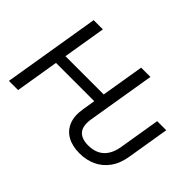

<svg xmlns="http://www.w3.org/2000/svg" viewBox="-127 -1039 1358 1358"><g transform="rotate(45 552.0 -359.5)"><path d="M755.9 9.8Q683.6 9.8 633.8 -17.8Q584 -45.4 562.3 -98.6Q540.5 -151.9 553.2 -228.5L568.8 -325.2H186L132.3 0H40.5L160.6 -727.5H252.9L199.7 -406.2H582.5L635.7 -727.5H728.5L645 -223.1Q631.8 -145 662.1 -109.1Q692.4 -73.2 759.3 -73.2Q806.6 -73.2 842.3 -90.3Q877.9 -107.4 900.6 -142.3Q923.3 -177.2 932.1 -229L983.4 -540H1074.2L1022 -222.7Q1009.3 -145 971.9 -93.5Q934.6 -42 879.2 -16.1Q823.7 9.8 755.9 9.8Z"/></g></svg>

Font: Inter 17pt
Style: Italic
Weight: 400
Italic angle: -9.3988°
Version: Version 4.001;git-66647c0bb